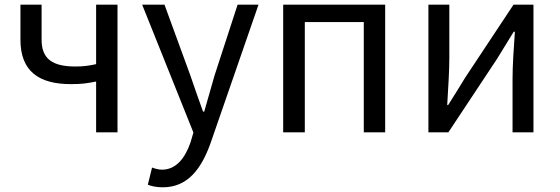

<svg xmlns="http://www.w3.org/2000/svg" viewBox="-20 -563 2382 817"><path d="M389 0H480V-543H389V-290C357 -283 333 -280 301 -280C201 -280 157 -314 157 -394V-543H67V-394C67 -260 145 -205 282 -205C332 -205 351 -209 389 -216Z M673 234C781 234 838 152 876 46L1080 -543H991L893 -242C879 -193 863 -138 849 -88H844C825 -139 807 -194 790 -242L680 -543H585L803 1L791 42C768 109 730 159 669 159C654 159 638 154 627 150L609 223C626 230 648 234 673 234Z M1185 0H1277V-469H1528V0H1619V-543H1185Z M1803 0H1888L2094 -311C2114 -344 2145 -394 2166 -428H2171C2166 -357 2161 -285 2161 -227V0H2250V-543H2165L1959 -232C1939 -199 1908 -149 1887 -116H1883C1887 -186 1892 -259 1892 -316V-543H1803Z"/></svg>

Font: GenYoGothic2 TW R
Style: Regular
Weight: 400
Version: Version 2.100;PS 2.1;hotconv 16.6.51;makeotf.lib2.5.65220 DE